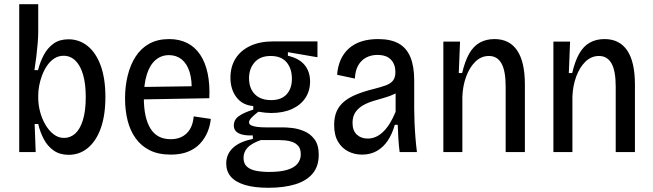

<svg xmlns="http://www.w3.org/2000/svg" viewBox="-20 -720 3090 909"><path d="M305 13Q263 13 234 -7.5Q205 -28 187.5 -61Q170 -94 161 -133H144L149 0H71V-263V-700H161V-570Q161 -547 158.5 -516Q156 -485 152 -452Q148 -419 143 -388H160Q170 -427 187.5 -460Q205 -493 233.5 -513.5Q262 -534 304 -534Q355 -534 394.5 -502.5Q434 -471 456.5 -410Q479 -349 479 -261Q479 -175 457.5 -114Q436 -53 396.5 -20Q357 13 305 13ZM283 -67Q313 -67 336 -87.5Q359 -108 372.5 -151.5Q386 -195 386 -260Q386 -324 373 -367.5Q360 -411 336.5 -433.5Q313 -456 281 -456Q257 -456 237.5 -443.5Q218 -431 203.5 -410Q189 -389 179.5 -364Q170 -339 165.5 -314.5Q161 -290 161 -269V-256Q161 -225 169.5 -192Q178 -159 194.5 -130.5Q211 -102 233.5 -84.5Q256 -67 283 -67Z M789 12Q730 12 689 -8.5Q648 -29 622 -65.5Q596 -102 584 -150Q572 -198 572 -254Q572 -311 584.5 -362Q597 -413 622 -452Q647 -491 686.5 -513Q726 -535 781 -535Q829 -535 866 -516.5Q903 -498 927.5 -461.5Q952 -425 963 -373Q974 -321 971 -255L633 -249V-308L912 -312L887 -281Q890 -340 877.5 -379.5Q865 -419 840 -439Q815 -459 780 -459Q743 -459 716 -435.5Q689 -412 675 -367Q661 -322 661 -257Q661 -163 692 -112Q723 -61 788 -61Q813 -61 832 -68.5Q851 -76 865 -90Q879 -104 887 -124Q895 -144 897 -169L978 -157Q975 -125 962.5 -95Q950 -65 927.5 -40.5Q905 -16 870.5 -2Q836 12 789 12Z M1251 169Q1184 169 1139.5 155.5Q1095 142 1073 116.5Q1051 91 1051 54Q1051 10 1083 -20Q1115 -50 1177 -62V-79Q1133 -77 1110 -89Q1087 -101 1087 -126Q1087 -153 1110.5 -170Q1134 -187 1179 -201V-218Q1128 -222 1099.5 -259.5Q1071 -297 1071 -352Q1071 -404 1095 -442.5Q1119 -481 1164.5 -502.5Q1210 -524 1274 -524H1483V-449L1343 -473V-456Q1396 -444 1422 -412.5Q1448 -381 1448 -334Q1448 -290 1426 -256.5Q1404 -223 1362.5 -204Q1321 -185 1263 -185Q1251 -185 1236.5 -186.5Q1222 -188 1203 -191Q1181 -174 1170 -162Q1159 -150 1159 -141Q1159 -131 1170.5 -126Q1182 -121 1199.5 -119Q1217 -117 1237 -117H1320Q1336 -117 1363.5 -114Q1391 -111 1420 -99Q1449 -87 1469 -60.5Q1489 -34 1489 13Q1489 68 1459.5 102.5Q1430 137 1376.5 153Q1323 169 1251 169ZM1254 94Q1307 94 1340 84Q1373 74 1388.5 55Q1404 36 1404 11Q1404 -15 1392.5 -28.5Q1381 -42 1364 -48Q1347 -54 1329 -55.5Q1311 -57 1298 -57H1215Q1170 -41 1151.5 -20.5Q1133 0 1133 27Q1133 54 1148.5 68.5Q1164 83 1192 88.5Q1220 94 1254 94ZM1263 -246Q1312 -246 1337 -273.5Q1362 -301 1362 -347Q1362 -395 1337 -425Q1312 -455 1261 -455Q1212 -455 1185.5 -425Q1159 -395 1159 -349Q1159 -318 1171 -295Q1183 -272 1206 -259Q1229 -246 1263 -246Z M1694 12Q1659 12 1629 -3Q1599 -18 1580.5 -49Q1562 -80 1562 -129Q1562 -165 1573.5 -192Q1585 -219 1609 -239Q1633 -259 1669 -273.5Q1705 -288 1754 -300Q1785 -308 1807 -316Q1829 -324 1840.5 -338.5Q1852 -353 1852 -379Q1852 -415 1831 -437.5Q1810 -460 1766 -460Q1738 -460 1714.5 -448Q1691 -436 1676.5 -411.5Q1662 -387 1660 -348L1576 -366Q1579 -405 1592.5 -436Q1606 -467 1630.5 -489.5Q1655 -512 1690 -523.5Q1725 -535 1770 -535Q1830 -535 1867.5 -514Q1905 -493 1923 -449.5Q1941 -406 1941 -340V-206Q1941 -177 1942.5 -140.5Q1944 -104 1947 -67Q1950 -30 1954 0H1872Q1868 -32 1866 -64.5Q1864 -97 1863 -129H1849Q1837 -86 1816 -54.5Q1795 -23 1764.5 -5.5Q1734 12 1694 12ZM1721 -64Q1740 -64 1758 -71.5Q1776 -79 1793 -95Q1810 -111 1825 -135Q1840 -159 1853 -191V-299L1881 -302Q1870 -286 1848.5 -275.5Q1827 -265 1800.5 -257.5Q1774 -250 1747.5 -242Q1721 -234 1699 -221.5Q1677 -209 1663 -189Q1649 -169 1649 -138Q1649 -102 1669 -83Q1689 -64 1721 -64Z M2079 0V-339V-523H2158L2152 -374H2168Q2181 -430 2201 -465.5Q2221 -501 2251 -518Q2281 -535 2321 -535Q2392 -535 2428.5 -481Q2465 -427 2465 -320V0H2374V-310Q2374 -385 2354 -420Q2334 -455 2295 -455Q2258 -455 2230.5 -428Q2203 -401 2187 -357.5Q2171 -314 2169 -263V0Z M2600 0V-339V-523H2679L2673 -374H2689Q2702 -430 2722 -465.5Q2742 -501 2772 -518Q2802 -535 2842 -535Q2913 -535 2949.5 -481Q2986 -427 2986 -320V0H2895V-310Q2895 -385 2875 -420Q2855 -455 2816 -455Q2779 -455 2751.5 -428Q2724 -401 2708 -357.5Q2692 -314 2690 -263V0Z"/></svg>

Font: Bricolage Grotesque SemiCondensed
Style: Regular
Weight: 400
Width: 4
Designer: Mathieu Triay
Foundry: Atelier Triay
Version: Version 1.001;gftools[0.9.33.dev8+g029e19f]